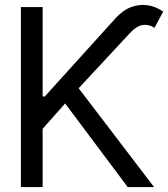

<svg xmlns="http://www.w3.org/2000/svg" viewBox="-20 -756 680 776"><path d="M64.5 0V-727.5H152.3V-366.2H161.1L449.2 -684.6Q478 -715.8 511 -727.8Q543.9 -739.7 577.4 -734.6Q610.8 -729.5 639.6 -709L604.5 -643.6Q581.1 -658.7 556.6 -655Q532.2 -651.4 504.9 -622.1L297.9 -399.4L602.5 0H496.1L243.2 -337.9L152.3 -235.4V0Z"/></svg>

Font: Inter Tight
Style: Regular
Weight: 400
Designer: Rasmus Andersson
Foundry: rsms
Version: Version 3.002